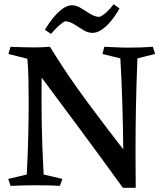

<svg xmlns="http://www.w3.org/2000/svg" viewBox="-20 -882 783 911"><path d="M217 -660Q299 -526 398 -393Q497 -260 589 -142L576 9H563Q500 -78 448 -149Q396 -220 348.5 -284Q301 -348 253.5 -411.5Q206 -475 153 -547Q158 -584 166.5 -604.5Q175 -625 187.5 -637Q200 -649 217 -660ZM217 -660 178 -595Q178 -554 177.5 -506Q177 -458 177 -408Q177 -351 178 -297.5Q179 -244 181 -185Q183 -126 187 -54L276 -33L264 0Q234 -2 200.5 -2.5Q167 -3 137 -3Q110 -3 84 -2Q58 -1 30 0L19 -33L107 -54Q112 -148 114 -234.5Q116 -321 116 -400Q116 -453 115 -504Q114 -555 110 -603L20 -626L30 -660Q61 -659 85.5 -658Q110 -657 140 -657Q180 -657 217 -660ZM705 -660 716 -626 632 -605Q627 -479 625 -372Q623 -265 623 -154Q623 -77 624 9H572L563 -33Q564 -66 564.5 -95.5Q565 -125 565 -158Q564 -276 560.5 -390Q557 -504 551 -605L466 -626L475 -660Q506 -659 533 -657.5Q560 -656 591 -656Q620 -656 649 -657Q678 -658 705 -660ZM222 -721 193 -741Q211 -771 232.5 -797.5Q254 -824 277 -840.5Q300 -857 321 -857Q343 -857 365 -843Q387 -829 409 -815.5Q431 -802 453 -802Q487 -818 519 -862L547 -842Q530 -811 508.5 -784.5Q487 -758 464 -742Q441 -726 419 -726Q397 -726 374.5 -740Q352 -754 330.5 -767.5Q309 -781 288 -781Q273 -773 254.5 -755.5Q236 -738 222 -721Z"/></svg>

Font: Ruwudu Medium
Style: Regular
Weight: 500
Designer: Becca Hirsbrunner Spalinger
Foundry: SIL International
Version: Version 3.000